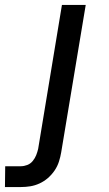

<svg xmlns="http://www.w3.org/2000/svg" viewBox="-118 -540 438 775"><path d="M-98 215 -97 131H-34Q-21 131 -8 126Q5 121 14 110Q23 99 28 86.5Q33 74 36 61L132 -520H228L129 75Q126 93 120 112Q114 131 102.5 148Q91 165 75.5 178.5Q60 192 41.5 200.5Q23 209 4 212Q-15 215 -34 215Z"/></svg>

Font: Iosevka Aile Medium Oblique
Style: Regular
Weight: 500
Italic angle: -9°
Designer: Belleve Invis
Foundry: Belleve Invis
Version: Version 31.1.0; ttfautohint (v1.8.4)